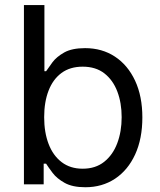

<svg xmlns="http://www.w3.org/2000/svg" viewBox="-20 -748 648 779"><path d="M326.2 11.7Q273.9 11.7 242.2 -6.1Q210.4 -23.9 193.4 -46.6Q176.3 -69.3 167 -84H157.2V0H77.1V-727.5H160.2V-459H167Q176.3 -473.1 192.9 -495.4Q209.5 -517.6 240.7 -535.2Q272 -552.7 325.2 -552.7Q394 -552.7 446.3 -518.3Q498.5 -483.9 528.1 -420.7Q557.6 -357.4 557.6 -271.5Q557.6 -185.1 528.3 -121.3Q499 -57.6 446.8 -22.9Q394.5 11.7 326.2 11.7ZM315.4 -63.5Q367.7 -63.5 402.8 -91.6Q438 -119.6 455.8 -167Q473.6 -214.4 473.6 -272.5Q473.6 -330.1 456.1 -376.5Q438.5 -422.9 403.6 -450.2Q368.7 -477.5 315.4 -477.5Q264.2 -477.5 229.5 -451.9Q194.8 -426.3 177 -380.1Q159.2 -334 159.2 -272.5Q159.2 -210.9 177.2 -163.8Q195.3 -116.7 230.2 -90.1Q265.1 -63.5 315.4 -63.5Z"/></svg>

Font: Inter V
Style: 
Weight: 400
Designer: Rasmus Andersson
Foundry: rsms
Version: Version 4.000;git-a3f224843